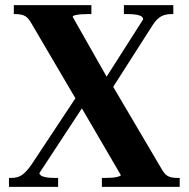

<svg xmlns="http://www.w3.org/2000/svg" viewBox="-20 -730 737 750"><path d="M34 -675V-710H337V-675H322Q310 -675 296 -674Q282 -673 273 -670.5Q264 -668 264 -664L411 -405L415 -403L616 -62Q627 -45 640.5 -40Q654 -35 673 -35H682V0H378V-35H393Q405 -35 418.5 -36Q432 -37 442 -40Q452 -43 452 -46L288 -327L284 -330L99 -645Q87 -664 73.5 -669.5Q60 -675 39 -675ZM15 0V-35H24Q51 -35 68 -48Q85 -61 103 -87L297 -380L327 -348L134 -54Q134 -49 140 -44.5Q146 -40 159.5 -37.5Q173 -35 193 -35H207V0ZM400 -356 368 -386 539 -654Q539 -661 533 -665.5Q527 -670 513.5 -672.5Q500 -675 479 -675H464V-710H657V-675H649Q626 -675 609.5 -666Q593 -657 577 -633Z"/></svg>

Font: Roboto Serif 144pt SemiBold
Style: Regular
Weight: 600
Version: Version 1.008